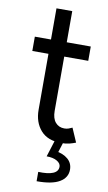

<svg xmlns="http://www.w3.org/2000/svg" viewBox="-99 -732 567 1007"><g transform="rotate(10 184.0 -228.5)"><path d="M264.6 7.8Q191.4 7.8 154.3 -34.7Q117.2 -77.1 117.2 -143.6V-683.6H201.2V-152.3Q201.2 -112.3 219.2 -91.3Q237.3 -70.3 266.6 -70.3Q279.3 -70.3 289.6 -74Q299.8 -77.6 308.6 -82L340.8 -7.8Q326.2 -2 307.6 2.9Q289.1 7.8 264.6 7.8ZM31.2 -441.4V-517.6H329.1V-441.4ZM171.9 227.5V177.7Q223.1 179.7 250.2 168.5Q277.3 157.2 277.3 131.8Q277.3 114.3 256.8 102.1Q236.3 89.8 201.2 89.8L229.5 0H275.4L250 80.1L241.2 53.7Q283.7 60.1 308.8 81.5Q334 103 334 137.7Q334 180.2 293.7 204.1Q253.4 228 171.9 227.5Z"/></g></svg>

Font: Reddit Sans
Style: Regular
Weight: 400
Designer: Stephen Hutchings
Foundry: Reddit
Version: Version 1.014